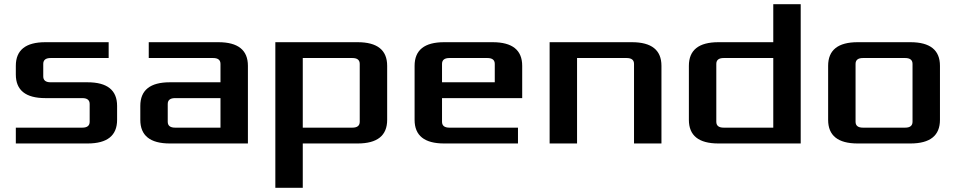

<svg xmlns="http://www.w3.org/2000/svg" viewBox="-20 -680 4540 910"><path d="M55 0V-75H370Q405 -75 405 -103V-187Q405 -215 370 -215H195Q55 -215 55 -327V-368Q55 -480 195 -480H495V-405H220Q185 -405 185 -377V-318Q185 -290 220 -290H395Q535 -290 535 -178V-112Q535 0 395 0Z M645 -112V-178Q645 -290 785 -290H1025V-377Q1025 -405 990 -405H685V-480H1015Q1155 -480 1155 -368V0H785Q645 0 645 -112ZM775 -103Q775 -75 810 -75H1025V-215H810Q775 -215 775 -187Z M1285 210V-480H1675Q1815 -480 1815 -368V-112Q1815 0 1675 0H1415V210ZM1415 -75H1650Q1685 -75 1685 -103V-377Q1685 -405 1650 -405H1415Z M1945 -112V-368Q1945 -480 2085 -480H2315Q2455 -480 2455 -368V-215H2075V-103Q2075 -75 2110 -75H2435V0H2085Q1945 0 1945 -112ZM2075 -290H2325V-377Q2325 -405 2290 -405H2110Q2075 -405 2075 -377Z M2585 0V-480H2975Q3115 -480 3115 -368V0H2985V-377Q2985 -405 2950 -405H2715V0Z M3245 -112V-368Q3245 -480 3385 -480H3645V-660H3775V0H3385Q3245 0 3245 -112ZM3375 -103Q3375 -75 3410 -75H3645V-405H3410Q3375 -405 3375 -377Z M3905 -112V-368Q3905 -480 4045 -480H4295Q4435 -480 4435 -368V-112Q4435 0 4295 0H4045Q3905 0 3905 -112ZM4035 -103Q4035 -75 4070 -75H4270Q4305 -75 4305 -103V-377Q4305 -405 4270 -405H4070Q4035 -405 4035 -377Z"/></svg>

Font: Xolonium
Style: Regular
Weight: 400
Designer: Severin Meyer
Version: Version 4.2